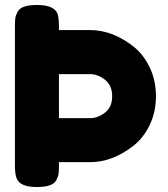

<svg xmlns="http://www.w3.org/2000/svg" viewBox="-20 -753 674 772"><path d="M40 -645Q40 -668 41.5 -679.5Q43 -691 51 -706Q65 -733 129 -733Q199 -733 212 -696Q217 -679 217 -644V-632H343Q431 -632 514 -568Q555 -537 581 -484Q607 -431 607 -366Q607 -301 581 -248.5Q555 -196 514 -165Q431 -101 342 -101H217V-89Q217 -66 215.5 -54.5Q214 -43 206 -28Q192 -1 128 -1Q58 -1 46 -38Q40 -55 40 -90ZM342 -455H217V-278H343Q373 -278 402 -300Q431 -322 431 -366Q431 -410 402 -432.5Q373 -455 342 -455Z"/></svg>

Font: Fredoka One
Style: Regular
Weight: 400
Version: Version 1.001;April 7, 2020;FontCreator 12.0.0.2522 64-bit